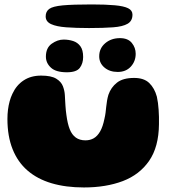

<svg xmlns="http://www.w3.org/2000/svg" viewBox="-20 -808 784 866"><path d="M358.5 37.5Q276.5 37.5 212.5 18.5Q148.5 -0.5 104.2 -38.8Q60 -77 36.8 -135.2Q13.5 -193.5 13.5 -271.5Q13.5 -293 16 -313Q18.5 -333 23.5 -351.2Q28.5 -369.5 36 -385Q54 -424 86.8 -445.5Q119.5 -467 165.5 -467Q211 -467 233.5 -453.2Q256 -439.5 263.8 -419Q271.5 -398.5 272.5 -379Q273 -367 273.8 -355Q274.5 -343 275.2 -331.5Q276 -320 277 -309.5Q278 -299 279.5 -289.5Q284.5 -250.5 294.5 -225.2Q304.5 -200 322 -187.5Q339.5 -175 365.5 -175Q386.5 -175 403 -184.5Q419.5 -194 431.8 -215.5Q444 -237 451 -272Q454.5 -286.5 456.2 -300.2Q458 -314 459.2 -327.2Q460.5 -340.5 462.8 -353.8Q465 -367 469 -380.5Q480.5 -414 507.5 -435.2Q534.5 -456.5 585 -456.5Q629.5 -456.5 653.2 -433.5Q677 -410.5 687.5 -372Q690.5 -358.5 692.5 -343.5Q694.5 -328.5 695.5 -312.8Q696.5 -297 697 -280.5Q697.5 -264 697 -247.5Q696 -145.5 652.8 -82.8Q609.5 -20 533.8 8.8Q458 37.5 358.5 37.5ZM281.5 -482Q232 -482 209.5 -503Q187 -524 187 -552.5Q187 -592 213.2 -610.8Q239.5 -629.5 267 -629.5Q289.5 -629.5 309.8 -623Q330 -616.5 342.5 -599.5Q355 -582.5 355 -551Q355 -522 340 -502Q325 -482 281.5 -482ZM511 -483.5Q474.5 -483.5 451 -503.5Q427.5 -523.5 427.5 -554Q427.5 -590 454.5 -613Q481.5 -636 521 -636Q557 -636 574.5 -614.5Q592 -593 592 -565.5Q592 -531.5 570 -507.5Q548 -483.5 511 -483.5ZM381.5 -681.5Q323 -681.5 279 -684.8Q235 -688 210.5 -699.2Q186 -710.5 186 -734Q186 -756 202 -767.8Q218 -779.5 263 -783.8Q308 -788 394 -788Q457.5 -788 498 -784.2Q538.5 -780.5 558 -770.8Q577.5 -761 577.5 -742Q577.5 -713.5 555.5 -700.8Q533.5 -688 490 -684.8Q446.5 -681.5 381.5 -681.5Z"/></svg>

Font: Gluten Thin ExtraBold
Style: Regular
Weight: 800
Version: Version 1.300